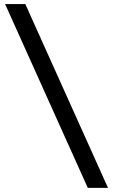

<svg xmlns="http://www.w3.org/2000/svg" viewBox="-20 -801 554 941"><path d="M509.3 119.6H410.2L4.9 -781.2H104Z"/></svg>

Font: Kanchenjunga
Style: Bold
Weight: 700
Designer: Becca Hirsbrunner Spalinger
Foundry: SIL International
Version: Version 2.001